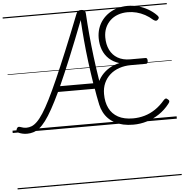

<svg xmlns="http://www.w3.org/2000/svg" viewBox="-84 -1081 1582 1648"><g transform="rotate(-5 707.0 -257.5)"><path d="M123 17Q102 17 84.5 13Q67 9 50 2Q42 -3 37 -10.5Q32 -18 37 -31Q42 -43 49.5 -46.5Q57 -50 65 -47Q81 -41 95 -38Q109 -35 123 -35Q145 -35 167.5 -44Q190 -53 214.5 -77Q239 -101 267.5 -145Q296 -189 331 -258.5Q366 -328 410 -427.5Q454 -527 510 -662Q566 -797 635 -973Q641 -988 651 -994.5Q661 -1001 677 -1001Q695 -1001 704.5 -993Q714 -985 715 -965Q720 -876 728.5 -782Q737 -688 749 -591.5Q761 -495 776.5 -397.5Q792 -300 810 -205Q813 -192 808 -186Q803 -180 789 -176Q776 -173 768 -176.5Q760 -180 758 -192Q751 -224 745.5 -255Q740 -286 735 -317H418Q378 -233 345.5 -174.5Q313 -116 284.5 -78Q256 -40 229.5 -19.5Q203 1 177 9Q151 17 123 17ZM440 -365H726Q711 -459 699 -553Q687 -647 679 -738Q671 -829 666 -915Q597 -737 541 -601Q485 -465 440 -365ZM1038 19Q945 19 881 -15Q817 -49 784.5 -112Q752 -175 752 -261Q752 -310 767 -352Q782 -394 810 -427.5Q838 -461 877 -484.5Q916 -508 964 -518Q912 -534 876.5 -567Q841 -600 823.5 -646Q806 -692 806 -747Q806 -791 819 -830Q832 -869 856.5 -900.5Q881 -932 914.5 -954.5Q948 -977 989 -989Q1030 -1001 1076 -1001Q1122 -1001 1166.5 -989Q1211 -977 1251.5 -954Q1292 -931 1324 -898Q1333 -889 1335 -880Q1337 -871 1324 -859Q1315 -851 1306 -853Q1297 -855 1286 -863Q1255 -891 1220.5 -909.5Q1186 -928 1149 -937.5Q1112 -947 1073 -947Q1027 -947 988.5 -933Q950 -919 922 -892.5Q894 -866 878.5 -829.5Q863 -793 863 -748Q863 -687 885.5 -640.5Q908 -594 952 -568Q996 -542 1059 -542H1192Q1200 -542 1204 -536Q1208 -530 1208 -517Q1208 -504 1204 -498Q1200 -492 1192 -492H1062Q1007 -492 960.5 -476Q914 -460 880.5 -430Q847 -400 828.5 -358.5Q810 -317 810 -265Q810 -194 835.5 -142.5Q861 -91 912 -63Q963 -35 1040 -35Q1092 -35 1140.5 -49Q1189 -63 1233 -92.5Q1277 -122 1315 -167Q1325 -178 1333 -180Q1341 -182 1350 -173Q1362 -165 1362.5 -155.5Q1363 -146 1352 -133Q1313 -83 1263 -49.5Q1213 -16 1156 1.5Q1099 19 1038 19ZM0 476H1414V486H0ZM0 -20H1414V0H0ZM0 -505H1414V-500H0ZM0 -996H1414V-986H0Z"/></g></svg>

Font: Playwrite PL Guides
Style: Regular
Weight: 400
Designer: Veronika Burian, José Scaglione
Foundry: TypeTogether
Version: Version 1.003